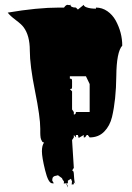

<svg xmlns="http://www.w3.org/2000/svg" viewBox="-20 -766 585 852"><path d="M158.7 -176.8V-194.8Q158.7 -246.6 135.5 -361.3Q112.3 -476.1 112.3 -542.2Q112.3 -608.4 84.5 -645.5Q75.2 -658.2 50 -677Q24.9 -695.8 14.2 -710Q145.5 -732.4 243.7 -732.4H264.2Q272.5 -744.6 279.8 -744.6L287.1 -743.2Q290 -743.2 292.5 -745.6Q292.5 -732.4 316.9 -732.4L325.7 -723.6L351.6 -744.6Q352.1 -737.8 364.3 -733.4Q380.4 -727.5 405.8 -727.5V-732.4Q433.1 -732.4 456.1 -716.6Q479 -700.7 493.2 -675.3Q522.5 -621.6 522.5 -563.5Q497.1 -535.6 496.1 -428.7Q495.1 -323.2 477.1 -247.1Q467.8 -208 442.6 -182.1Q417.5 -156.2 377.9 -156.2L369.6 -167H367.2Q363.3 -167 361.1 -161.6Q358.9 -156.2 354.5 -156.2H351.6V-167L329.1 -153.8L325.7 -167H316.9V-156.2L307.6 -167V-156.2L299.8 -144.5L307.6 -21L299.8 -9.3Q306.2 -9.3 307.4 2.2Q308.6 13.7 309.3 28.6Q310.1 43.5 314.9 49.3L307.6 42.5V51.8Q298.8 51.8 298.3 54.2Q298.3 43.9 299.8 39.6L294.9 27.3L281.2 35.6V47.4H272.9Q281.2 54.2 281.2 65.9L272.9 47.4L262.7 48.3L264.2 41Q264.2 39.1 259.8 33.7Q255.4 28.3 255.4 24.9L237.3 11.7Q234.4 12.7 229.2 13.7Q224.1 14.6 221.9 15.4Q219.7 16.1 216.8 18.6Q211.9 22 211.9 35.6L218.8 47.4H211.9Q194.3 47.4 180.2 -10.5Q166 -68.4 166 -94.7Q166 -121.1 175.8 -133.8Q169.4 -133.8 166.7 -138.7Q164.1 -143.6 162.6 -146.7Q161.1 -149.9 160.2 -154.8Q158.7 -166 158.7 -176.8ZM377.9 -393.1 361.3 -427.7H290V-417Q296.4 -417 298.1 -415Q299.8 -413.1 299.8 -404.8V-382.3Q299.8 -374 298.3 -372.6Q296.9 -371.1 290 -371.1L299.8 -360.4V-280.3L307.6 -269V-257.8Q316.9 -257.8 316.9 -269H377.9Z"/></svg>

Font: Butcherman
Style: Regular
Weight: 400
Version: Version 001.004